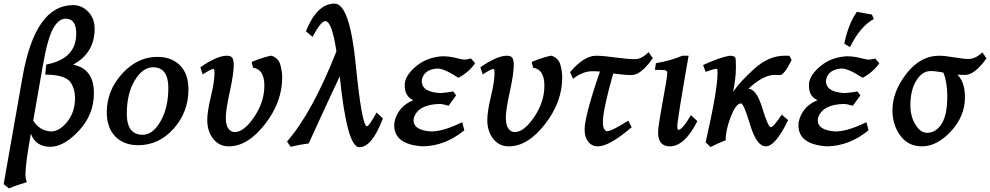

<svg xmlns="http://www.w3.org/2000/svg" viewBox="-40 -800 5527 1072"><path d="M244.1 -65.9Q292 -65.9 335.4 -120.1Q378.9 -174.3 378.9 -252.9Q378.9 -300.3 356.9 -336.4Q327.6 -383.3 212.9 -383.3L217.8 -439.5Q385.7 -471.2 385.7 -612.3Q385.7 -694.8 327.1 -695.8Q287.6 -695.8 256.6 -641.1Q225.6 -586.4 197.8 -425.8L145.5 -126.5Q179.7 -70.8 244.1 -65.9ZM10.3 252 -19.5 228 85.9 -370.6Q156.2 -771.5 368.2 -771.5Q416.5 -771.5 452.4 -734.6Q488.3 -697.8 488.3 -639.2Q488.3 -504.4 368.2 -439Q484.4 -416 484.4 -279.8Q484.4 -160.2 400.6 -70.3Q316.9 19.5 241.2 19.5Q159.2 19.5 132.3 -53.7Q102.1 115.7 102.1 172.4Q102.1 198.7 109.9 216.8Q50.3 234.4 10.3 252Z M756.8 -47.4Q813 -47.4 856.4 -122.8Q899.9 -198.2 899.9 -309.1Q899.9 -424.3 814.5 -424.3Q756.3 -424.3 712.2 -350.6Q668 -276.9 668 -165Q668 -47.4 756.8 -47.4ZM731.9 10.7Q650.4 10.7 603.3 -38.3Q556.2 -87.4 556.2 -173.3Q556.2 -293.9 641.6 -388.2Q727.1 -482.4 837.9 -482.4Q918.9 -482.4 965.6 -434.6Q1012.2 -386.7 1012.2 -301.3Q1012.2 -174.3 929.7 -81.8Q847.2 10.7 731.9 10.7Z M1237.3 17.1Q1183.1 17.1 1150.1 -25.1Q1117.2 -67.4 1117.2 -129.9Q1117.2 -176.3 1137.5 -261Q1157.7 -345.7 1157.7 -391.6Q1157.7 -415 1151.4 -415Q1137.7 -415 1091.8 -384.3L1078.6 -424.3Q1171.4 -488.8 1226.6 -488.8Q1251 -488.8 1258.1 -475.3Q1265.1 -461.9 1265.1 -437.5Q1265.1 -389.2 1242.9 -287.6Q1220.7 -186 1220.7 -144.5Q1220.7 -101.6 1235.1 -82Q1249.5 -62.5 1270.5 -62.5Q1321.8 -62.5 1378.9 -146.5Q1436 -230.5 1436 -321.8Q1436 -413.1 1373 -421.9L1364.7 -454.1Q1428.7 -480.5 1474.6 -489.3Q1514.6 -476.6 1525.1 -439Q1535.6 -401.4 1535.6 -367.7Q1535.6 -230.5 1439.5 -106.7Q1343.3 17.1 1237.3 17.1Z M1965.8 22Q1897.5 22 1856.9 -374Q1780.3 -211.4 1683.6 1Q1640.1 5.9 1583 19.5L1562.5 -9.8Q1702.1 -168.9 1838.4 -513.2Q1813 -682.1 1776.4 -682.1Q1751.5 -682.1 1705.1 -593.8L1668 -625.5Q1730 -779.8 1828.1 -779.8Q1912.6 -779.8 1946.5 -437.3Q1980.5 -94.7 2009.3 -94.7Q2020 -94.7 2062.5 -171.9L2097.7 -138.7Q2037.6 22 1965.8 22Z M2319.8 17.1Q2161.1 6.8 2161.1 -100.1L2162.1 -117.7Q2181.6 -206.5 2268.1 -240.7Q2219.7 -261.2 2219.7 -321.8L2220.7 -338.9Q2229 -386.7 2287.6 -433.6Q2346.2 -480.5 2429.7 -485.8Q2468.8 -485.8 2506.1 -476.3Q2543.5 -466.8 2554.2 -466.8Q2567.9 -467.8 2589.4 -473.6L2612.8 -446.8Q2576.2 -395.5 2519.5 -365.7Q2439.9 -417.5 2401.9 -417.5Q2326.2 -412.1 2315.4 -353.5L2314.9 -347.7Q2314.9 -285.2 2420.4 -280.3Q2465.3 -284.2 2490.2 -289.6L2506.8 -267.6L2464.8 -209.5Q2431.2 -219.7 2413.1 -219.7Q2293.5 -215.8 2270.5 -141.1Q2269 -134.8 2269 -128.4Q2269 -71.8 2369.6 -65.9Q2438 -67.4 2540.5 -117.7L2552.7 -72.8Q2446.3 15.1 2319.8 17.1Z M2800.8 17.1Q2746.6 17.1 2713.6 -25.1Q2680.7 -67.4 2680.7 -129.9Q2680.7 -176.3 2700.9 -261Q2721.2 -345.7 2721.2 -391.6Q2721.2 -415 2714.8 -415Q2701.2 -415 2655.3 -384.3L2642.1 -424.3Q2734.9 -488.8 2790 -488.8Q2814.5 -488.8 2821.5 -475.3Q2828.6 -461.9 2828.6 -437.5Q2828.6 -389.2 2806.4 -287.6Q2784.2 -186 2784.2 -144.5Q2784.2 -101.6 2798.6 -82Q2813 -62.5 2834 -62.5Q2885.3 -62.5 2942.4 -146.5Q2999.5 -230.5 2999.5 -321.8Q2999.5 -413.1 2936.5 -421.9L2928.2 -454.1Q2992.2 -480.5 3038.1 -489.3Q3078.1 -476.6 3088.6 -439Q3099.1 -401.4 3099.1 -367.7Q3099.1 -230.5 3002.9 -106.7Q2906.7 17.1 2800.8 17.1Z M3297.9 17.1Q3265.1 17.1 3244.6 -8.3Q3224.1 -33.7 3224.1 -76.2Q3224.1 -151.9 3309.6 -400.4Q3290 -402.3 3265.6 -402.3Q3213.9 -402.3 3159.2 -359.9L3143.1 -397.5Q3220.7 -488.8 3287.6 -488.8Q3328.1 -488.8 3395.8 -479.2Q3463.4 -469.7 3505.9 -469.7Q3542 -469.7 3581.1 -508.8L3605 -475.1Q3538.6 -380.9 3486.3 -380.9Q3445.8 -380.9 3383.8 -389.6Q3326.2 -188 3326.2 -118.2Q3326.2 -89.4 3334.2 -78.4Q3342.3 -67.4 3348.1 -67.4Q3376 -67.4 3467.8 -126.5L3486.8 -89.8Q3362.8 17.1 3297.9 17.1Z M3699.7 17.1Q3634.3 17.1 3634.3 -61Q3634.3 -91.3 3659.9 -231.4Q3685.5 -371.6 3685.5 -388.7Q3685.5 -404.3 3677.2 -406.7Q3666.5 -410.2 3616.7 -410.2L3622.1 -447.3Q3706.1 -461.4 3769 -488.8H3804.7Q3741.7 -129.4 3741.7 -96.7Q3741.7 -74.7 3747.6 -74.7Q3769 -74.7 3817.9 -157.2L3853.5 -123.5Q3782.7 17.1 3699.7 17.1Z M3927.2 21 3899.9 -5.4Q3966.3 -297.9 3966.3 -392.6Q3966.3 -416 3962.4 -416Q3946.3 -416 3899.9 -398.4L3885.7 -437Q3979.5 -480 4034.2 -488.8Q4065.4 -488.8 4067.1 -472.4Q4068.8 -456.1 4068.8 -422.9Q4068.8 -362.8 4053.2 -287.6Q4092.8 -345.2 4171.4 -416Q4250 -486.8 4335.4 -488.8H4367.7L4379.9 -464.8Q4337.9 -380.9 4315.4 -380.9Q4301.3 -381.8 4285.2 -381.8Q4221.7 -381.8 4138.2 -304.2Q4183.6 -304.2 4216.1 -197Q4248.5 -89.8 4264.2 -89.8Q4277.8 -89.8 4324.7 -159.7L4360.4 -129.4Q4289.6 17.1 4235.8 17.1Q4184.6 17.1 4148.4 -102.8Q4112.3 -222.7 4097.7 -222.7Q4069.3 -222.7 4040.5 -148.9Q4011.7 -75.2 4011.7 -17.1Q3973.1 -2.4 3927.2 21Z M4576.7 17.1Q4418 6.8 4418 -100.1L4418.9 -117.7Q4438.5 -206.5 4524.9 -240.7Q4476.6 -261.2 4476.6 -321.8L4477.5 -338.9Q4485.8 -386.7 4544.4 -433.6Q4603 -480.5 4686.5 -485.8Q4725.6 -485.8 4762.9 -476.3Q4800.3 -466.8 4811 -466.8Q4824.7 -467.8 4846.2 -473.6L4869.6 -446.8Q4833 -395.5 4776.4 -365.7Q4696.8 -417.5 4658.7 -417.5Q4583 -412.1 4572.3 -353.5L4571.8 -347.7Q4571.8 -285.2 4677.2 -280.3Q4722.2 -284.2 4747.1 -289.6L4763.7 -267.6L4721.7 -209.5Q4688 -219.7 4669.9 -219.7Q4550.3 -215.8 4527.3 -141.1Q4525.9 -134.8 4525.9 -128.4Q4525.9 -71.8 4626.5 -65.9Q4694.8 -67.4 4797.4 -117.7L4809.6 -72.8Q4703.1 15.1 4576.7 17.1ZM4706.1 -537.1 4673.8 -556.2Q4696.3 -665.5 4744.1 -733.9L4828.1 -718.8L4838.9 -693.8Q4761.7 -651.9 4706.1 -537.1Z M5136.7 -58.6Q5185.5 -58.6 5217.3 -108.4Q5249 -158.2 5249 -263.7Q5249 -340.8 5227.1 -395Q5183.6 -403.3 5156.2 -403.3Q5108.9 -403.3 5075.9 -349.9Q5043 -296.4 5043 -211.9Q5043 -150.4 5071 -104.5Q5099.1 -58.6 5136.7 -58.6ZM5107.9 17.1Q5030.8 17.1 4986.8 -42.7Q4942.9 -102.5 4942.9 -184.6Q4942.9 -288.6 5021 -388.7Q5099.1 -488.8 5203.1 -488.8Q5234.4 -488.8 5287.6 -479.7Q5340.8 -470.7 5368.7 -470.7Q5404.8 -470.7 5445.3 -507.3L5467.8 -474.1Q5402.3 -381.8 5349.1 -381.8Q5314.9 -381.8 5305.7 -383.3Q5347.7 -340.8 5347.7 -257.3Q5347.7 -150.9 5269.5 -66.9Q5191.4 17.1 5107.9 17.1Z"/></svg>

Font: Kelvinch
Style: Bold Italic
Weight: 700
Italic angle: -10°
Designer: Paul James Miller
Foundry: High-Logic / Made with FontCreator
Version: Version 3.30 September 23, 2016